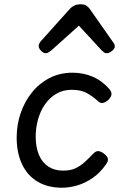

<svg xmlns="http://www.w3.org/2000/svg" viewBox="-20 -859 563 898"><path d="M270 19Q204 19 156.5 -9Q109 -37 83.5 -90Q58 -143 58 -216Q58 -274 76 -328Q94 -382 128 -425Q162 -468 210.5 -493.5Q259 -519 320 -519Q369 -519 413 -500.5Q457 -482 492 -442Q504 -426 501 -414.5Q498 -403 486 -391Q473 -380 461 -377.5Q449 -375 437 -387Q413 -409 385.5 -424Q358 -439 315 -439Q275 -439 243.5 -420.5Q212 -402 190.5 -371Q169 -340 158 -301Q147 -262 147 -220Q147 -171 162 -135Q177 -99 206 -80Q235 -61 275 -61Q309 -61 332 -71.5Q355 -82 375 -100Q395 -118 417 -141Q429 -154 442 -152Q455 -150 468 -139Q482 -128 484.5 -117Q487 -106 477 -92Q448 -50 412.5 -26Q377 -2 340.5 8.5Q304 19 270 19ZM195 -610Q183 -610 172 -621.5Q161 -633 161 -644Q161 -649 163 -653.5Q165 -658 169 -664L308 -819Q317 -828 328.5 -833.5Q340 -839 358 -839Q374 -839 384 -832.5Q394 -826 400 -817L510 -660Q515 -653 516 -649.5Q517 -646 517 -642Q517 -631 503.5 -620.5Q490 -610 480 -610Q472 -610 466.5 -614Q461 -618 455 -624L349 -739L221 -624Q214 -619 207.5 -614.5Q201 -610 195 -610Z"/></svg>

Font: Playwrite GB J
Style: Italic
Weight: 400
Italic angle: -7.01216°
Designer: Veronika Burian, José Scaglione
Foundry: TypeTogether
Version: Version 1.002